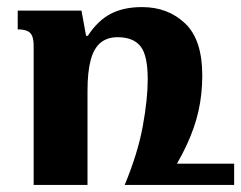

<svg xmlns="http://www.w3.org/2000/svg" viewBox="-20 -522 681 542"><path d="M412 0V-60H641V0ZM381 -502Q454 -502 502.5 -456Q551 -410 551 -309Q551 -257 540.5 -209.5Q530 -162 506.5 -111.5Q483 -61 442 0H332Q369 -89 383 -165.5Q397 -242 397 -298Q397 -366 376.5 -391.5Q356 -417 312 -417Q283 -417 264 -401.5Q245 -386 236 -352.5Q227 -319 227 -265V0H75V-391Q75 -411 70.5 -421Q66 -431 56 -435Q46 -439 30 -439V-492H210L223 -421H228Q256 -464 292.5 -483Q329 -502 381 -502Z"/></svg>

Font: Noto Serif Armenian
Style: Regular
Weight: 400
Designer: Monotype Design Team
Foundry: Monotype Imaging Inc.
Version: Version 2.007